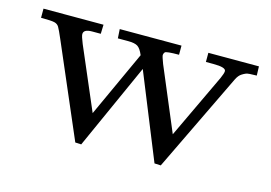

<svg xmlns="http://www.w3.org/2000/svg" viewBox="-64 -512 917 649"><g transform="rotate(15 394.5 -187.0)"><path d="M196 -360.1Q166 -360.1 166 -343Q166 -335.4 176 -311L269 -94L375 -325Q365.7 -347.2 355.2 -353.6Q344.7 -360.1 323 -360.1H285.9L283.9 -392.1H500V-360.1Q455.1 -360.1 451 -355.1Q447 -350.1 447 -345Q447 -339.8 456.1 -315.9L549.1 -95L656 -321Q664.1 -339.1 664.1 -346.7Q664.1 -360.1 620.1 -360.1H594V-392.1H771L772 -360.1Q741.9 -360.1 734.6 -356.9Q727.3 -353.8 721.7 -350.1Q710.9 -343.8 702.9 -326.9L537.1 17.1L514.9 16.1L394 -282L259 18.1L238 17.1L99.1 -305.9Q85.7 -337.2 80.4 -345.9Q75.2 -354.7 64.2 -357.4Q53.2 -360.1 17.1 -360.1V-392.1H227.1L226.1 -360.1Z"/></g></svg>

Font: Linden Hill
Style: Regular
Weight: 400
Version: Version 1.202